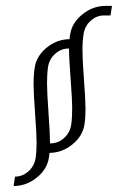

<svg xmlns="http://www.w3.org/2000/svg" viewBox="-20 -516 398 648"><path d="M25.9 111.8 30.8 80.1Q55.7 80.1 75.7 62.5Q95.7 44.9 100.1 18.1Q103.5 -3.9 103.5 -34.2Q103.5 -64.9 98.4 -132.8Q93.3 -200.7 93.3 -231.9Q93.3 -265.1 97.2 -288.1Q103 -327.1 137.5 -355.2Q171.9 -383.3 214.8 -383.8Q214.8 -390.1 216.8 -399.9Q222.7 -439 258.1 -467.5Q293.5 -496.1 335.9 -496.1H357.9L353 -463.9H331.1Q306.2 -463.9 286.4 -446.3Q266.6 -428.7 262.2 -401.9Q258.3 -378.9 258.3 -346.2Q258.3 -314.9 263.4 -246.8Q268.6 -178.7 268.6 -147.9Q268.6 -118.2 265.1 -96.2Q259.3 -57.1 224.6 -28.8Q189.9 -0.5 147 0Q147 6.3 145 16.1Q139.2 55.2 104 83.5Q68.8 111.8 25.9 111.8ZM138.7 -235.4Q138.7 -203.1 143.8 -133.3Q148.9 -63.5 148.9 -32.2H150.9Q175.8 -32.2 195.8 -49.8Q215.8 -67.4 220.2 -94.2Q223.6 -117.7 223.6 -147.9Q223.6 -180.2 218.3 -250.2Q212.9 -320.3 212.9 -352.1H210.9Q186 -352.1 166.3 -334.5Q146.5 -316.9 142.1 -290Q138.7 -266.6 138.7 -235.4Z"/></svg>

Font: Gawaa
Style: Italic
Weight: 400
Designer: T. Christopher White
Version: Version 1.0